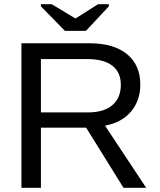

<svg xmlns="http://www.w3.org/2000/svg" viewBox="-20 -894 762 914"><path d="M675.8 0H567.9L390.1 -286.1H174.8V0H82V-688H405.8Q521.5 -688 584.7 -636.2Q647.9 -584.5 647.9 -491.2Q647.9 -415 603.3 -362.5Q558.6 -310.1 480 -295.9ZM555.2 -490.2Q555.2 -550.3 514.4 -581.5Q473.6 -612.8 396 -612.8H174.8V-358.9H399.9Q474.1 -358.9 514.6 -393.3Q555.2 -427.7 555.2 -490.2ZM498 -863.8 389.2 -747.1H289.1L174.8 -863.8V-874H226.1L338.9 -806.2H339.8L446.8 -874H498Z"/></svg>

Font: Libra Sans Modern
Style: Regular
Weight: 400
Foundry: Stefan Peev, Context Ltd
Version: Version 1.000